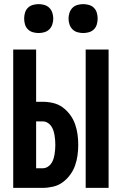

<svg xmlns="http://www.w3.org/2000/svg" viewBox="-20 -910 590 930"><path d="M395 0V-670H506V0ZM44 0V-670H155V-417H187Q212 -417 237.5 -411Q263 -405 283.5 -390Q304 -375 319.5 -354Q335 -333 343.5 -309Q352 -285 355.5 -259.5Q359 -234 359 -209Q359 -183 355.5 -157.5Q352 -132 343.5 -108Q335 -84 319.5 -63Q304 -42 283.5 -27Q263 -12 237.5 -6Q212 0 187 0ZM187 -95Q199 -95 209.5 -101Q220 -107 227 -116.5Q234 -126 238 -137.5Q242 -149 244 -161Q246 -173 247 -185Q248 -197 248 -209Q248 -220 247 -232Q246 -244 244 -256Q242 -268 238 -279.5Q234 -291 227 -300.5Q220 -310 209.5 -316Q199 -322 187 -322H155V-95ZM383 -750Q369 -750 355 -754Q341 -758 331 -768Q321 -778 316.5 -792Q312 -806 312 -820Q312 -834 316.5 -848Q321 -862 331 -872Q341 -882 355 -886Q369 -890 383 -890Q397 -890 411 -886Q425 -882 435 -872Q445 -862 449 -848Q453 -834 453 -820Q453 -806 449 -792Q445 -778 435 -768Q425 -758 411 -754Q397 -750 383 -750ZM167 -750Q153 -750 139 -754Q125 -758 115 -768Q105 -778 101 -792Q97 -806 97 -820Q97 -834 101 -848Q105 -862 115 -872Q125 -882 139 -886Q153 -890 167 -890Q181 -890 195 -886Q209 -882 219 -872Q229 -862 233.5 -848Q238 -834 238 -820Q238 -806 233.5 -792Q229 -778 219 -768Q209 -758 195 -754Q181 -750 167 -750Z"/></svg>

Font: Lode Term
Style: Bold
Weight: 700
Monospace: yes
Designer: Belleve Invis
Foundry: Belleve Invis
Version: Version 29.2.0